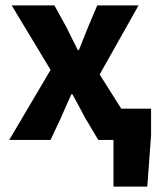

<svg xmlns="http://www.w3.org/2000/svg" viewBox="-20 -516 588 708"><path d="M398.4 172V0H369.4V-115.3H537.1V-18.6L523.2 172ZM14 0 166.5 -258.2 23.1 -496.1H180.7L224.7 -415.9Q235.1 -395.3 245.7 -373.7Q256.3 -352.1 266.9 -331.3H270.9Q279.1 -352.1 287.9 -373.7Q296.7 -395.3 304.7 -415.9L338.6 -496.1H490.9L347.5 -241.4L499.9 0H342.4L293.6 -82Q282.2 -103.3 270.5 -125.3Q258.8 -147.3 247.1 -168.3H243.1Q233.9 -147.3 224 -125.7Q214.1 -104.1 204.9 -82L166.3 0Z"/></svg>

Font: SourceSans3VF
Style: Regular
Weight: 200
Designer: Paul D. Hunt
Foundry: Adobe
Version: Version 3.052;hotconv 1.1.0;makeotfexe 2.6.0